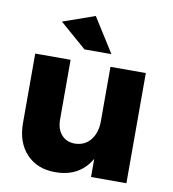

<svg xmlns="http://www.w3.org/2000/svg" viewBox="-85 -843 834 925"><g transform="rotate(10 331.5 -380.5)"><path d="M53 -199V-539H226V-248Q226 -200 250.5 -172.5Q275 -145 316 -145Q365 -146 393 -181.5Q421 -217 421 -273V-539H594V0H421V-89Q366 7 246 7Q158 7 105.5 -49Q53 -105 53 -199ZM153 -713 309 -768 415 -600H283Z"/></g></svg>

Font: Trueno
Style: Bd
Weight: 700
Designer: Julieta Ulanovsky
Foundry: Julieta Ulanovsky
Version: Version 3.001b